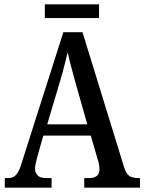

<svg xmlns="http://www.w3.org/2000/svg" viewBox="-20 -862 663 882"><path d="M2 0V-44H16Q32 -44 43 -50Q54 -56 63.5 -72.5Q73 -89 82 -121L271 -714H359L550 -94Q556 -75 564 -64Q572 -53 584.5 -48.5Q597 -44 614 -44H623V0H367V-44H389Q413 -44 425 -54Q437 -64 437 -84Q437 -91 436 -99.5Q435 -108 432.5 -117.5Q430 -127 427 -136L397 -239H179L152 -144Q150 -136 147.5 -126Q145 -116 143 -106.5Q141 -97 141 -88Q141 -68 153 -56Q165 -44 192 -44H217V0ZM197 -291H381L328 -478Q321 -506 313.5 -531.5Q306 -557 300.5 -579.5Q295 -602 291 -622Q286 -602 280.5 -580Q275 -558 269 -535Q263 -512 255 -486ZM186 -779V-842H435V-779Z"/></svg>

Font: Noto Serif Khmer Condensed Medium
Style: Regular
Weight: 500
Width: 3
Designer: Danh Hong and the Monotype Design Team
Foundry: Monotype Imaging Inc.
Version: Version 2.004